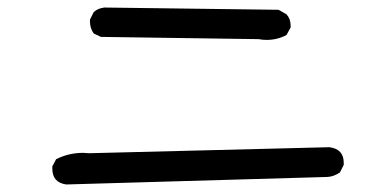

<svg xmlns="http://www.w3.org/2000/svg" viewBox="-20 -574 1040 510"><path d="M156 -84Q119 -89 119 -126V-132L129 -151Q162 -168 201 -168L217 -167L855 -183Q893 -178 893 -142V-136L883 -116Q867 -105 850 -104ZM688 -468Q678 -468 667 -470L248 -476L229 -485Q219 -499 219 -516V-522L229 -542Q240 -552 257 -554L720 -548L741 -536Q752 -524 752 -506V-501L741 -481Q717 -468 688 -468Z"/></svg>

Font: Xiaolai Mono SC
Style: Regular
Weight: 400
Monospace: yes
Designer: LXGW / Nozomi Seto
Version: Version 3.113;September 30, 2024